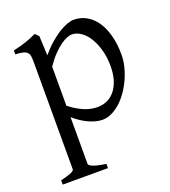

<svg xmlns="http://www.w3.org/2000/svg" viewBox="-130 -564 790 893"><g transform="rotate(-20 265.0 -117.5)"><path d="M424.8 -208Q424.8 -250.5 414.8 -287.1Q404.8 -323.7 388.2 -350.6Q371.6 -377.4 349.6 -392.6Q327.6 -407.7 304.2 -407.7Q295.4 -407.7 281.2 -402.3Q267.1 -397 249 -384.3Q231 -371.6 210.4 -350.3Q189.9 -329.1 168.5 -297.9V-104Q190.4 -87.4 209.2 -76.7Q228 -65.9 244.4 -59.8Q260.7 -53.7 275.4 -51.3Q290 -48.8 303.2 -48.8Q329.6 -48.8 351.8 -59.1Q374 -69.3 390.1 -89.4Q406.2 -109.4 415.5 -139.2Q424.8 -168.9 424.8 -208ZM490.7 -240.2Q490.7 -211.9 483.4 -182.1Q476.1 -152.3 463.4 -124Q450.7 -95.7 433.1 -70.3Q415.5 -44.9 394.8 -26.1Q374 -7.3 351.1 3.7Q328.1 14.6 304.2 14.6Q275.4 14.6 239.3 -1.5Q203.1 -17.6 168.5 -47.9V183.1Q168.5 190.9 186.8 198.7Q205.1 206.5 251 213.4V234.4H26.9V213.4Q59.1 205.6 77.1 198.5Q95.2 191.4 95.2 183.1V-347.2Q95.2 -365.2 93.3 -377Q91.3 -388.7 84.2 -395.8Q77.1 -402.8 63.7 -406Q50.3 -409.2 26.9 -410.2V-429.7Q43.5 -433.1 58.6 -437.3Q73.7 -441.4 87.9 -446Q102.1 -450.7 116 -456.3Q129.9 -461.9 144 -468.8L161.1 -451.7L165.5 -355Q189.9 -384.3 214.6 -405.8Q239.3 -427.2 261.7 -441.2Q284.2 -455.1 303.5 -461.9Q322.8 -468.8 336.9 -468.8Q370.1 -468.8 398.4 -453.1Q426.8 -437.5 447.3 -408Q467.8 -378.4 479.2 -335.9Q490.7 -293.5 490.7 -240.2Z"/></g></svg>

Font: Gentium Plus Cyr
Style: Regular
Weight: 400
Designer: J. Victor Gaultney, Annie Olsen, Iska Routamaa, Becca Hirsbrunner
Foundry: SIL International
Version: Version 5.000